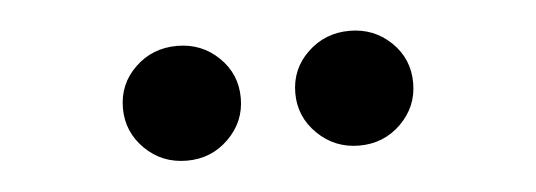

<svg xmlns="http://www.w3.org/2000/svg" viewBox="-27 -806 670 240"><g transform="rotate(-5 308.0 -686.0)"><path d="M416.5 -614.3Q385.7 -614.3 364 -635.5Q342.3 -656.7 342.3 -686.5Q342.3 -716.8 364 -737.5Q385.7 -758.3 416.5 -758.3Q447.3 -758.3 468.8 -737.5Q490.2 -716.8 490.2 -686.5Q490.2 -656.7 468.8 -635.5Q447.3 -614.3 416.5 -614.3ZM200.2 -614.3Q168.9 -614.3 147.5 -635.5Q126 -656.7 126 -686.5Q126 -716.8 147.5 -737.5Q168.9 -758.3 200.2 -758.3Q231 -758.3 252.4 -737.5Q273.9 -716.8 273.9 -686.5Q273.9 -656.7 252.4 -635.5Q231 -614.3 200.2 -614.3Z"/></g></svg>

Font: Inter 17pt
Style: Bold
Weight: 700
Version: Version 4.001;git-66647c0bb